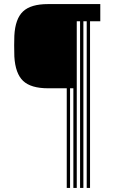

<svg xmlns="http://www.w3.org/2000/svg" viewBox="-20 -820 560 940"><path d="M50.2 -543.5Q48.5 -601.5 50.2 -645Q54.5 -728 92.8 -764Q131 -800 215 -800H471V-715.8H420.8V100H404.5V-715.8H388.2V100H372V-715.8H355.8V100H339.2V-387.8H323V100H306.8V-387.8H215Q131.5 -387.8 93.2 -423.9Q55 -460 50.2 -543.5Z"/></svg>

Font: Big Shoulders Inline Text SemiBold
Style: Regular
Weight: 600
Designer: Patric King
Foundry: XO Type Co
Version: Version 1.000